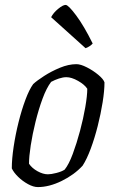

<svg xmlns="http://www.w3.org/2000/svg" viewBox="-20 -761 471 781"><path d="M134 0Q116 0 94 -12Q72 -24 54 -41.5Q36 -59 28 -76Q28 -114 35.5 -164Q43 -214 55.5 -264Q68 -314 83.5 -355.5Q99 -397 115 -419Q130 -433 159.5 -452Q189 -471 224 -485.5Q259 -500 291 -500Q308 -500 333.5 -487Q359 -474 380 -456.5Q401 -439 405 -426Q405 -392 397.5 -345Q390 -298 377.5 -248.5Q365 -199 349 -156Q333 -113 316 -87Q282 -50 231 -25Q180 0 134 0ZM175 -52Q188 -52 209.5 -57.5Q231 -63 243 -71Q260 -92 276 -135Q292 -178 305.5 -228.5Q319 -279 327 -325.5Q335 -372 335 -400Q324 -417 297.5 -432Q271 -447 250 -447Q236 -447 219.5 -441.5Q203 -436 188 -428Q169 -403 153 -359.5Q137 -316 124.5 -265.5Q112 -215 105 -169.5Q98 -124 98 -95Q110 -77 132.5 -64.5Q155 -52 175 -52ZM328 -565 188 -691Q197 -709 216.5 -725Q236 -741 247 -741Q258 -741 290 -698Q322 -655 357 -584Q353 -579 345 -573.5Q337 -568 328 -565Z"/></svg>

Font: Texturina 72pt 72pt Light
Style: Italic
Weight: 300
Italic angle: -11°
Designer: Guillermo Torres Carreño
Foundry: Omnibus-Type
Version: Version 1.002; ttfautohint (v1.8.3)